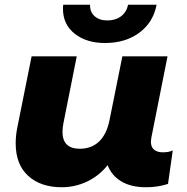

<svg xmlns="http://www.w3.org/2000/svg" viewBox="-20 -779 788 808"><path d="M707 -146 687 -5Q644 9 595 9Q531 9 490 -16Q449 -41 433 -84Q396 -38 345.5 -14.5Q295 9 240 9Q151 9 98.5 -39Q46 -87 46 -176Q46 -209 53 -243L113 -542H303L247 -261Q243 -242 243 -224Q243 -153 316 -153Q365 -153 397 -183.5Q429 -214 441 -274L495 -542H685L617 -200Q615 -188 615 -183Q615 -160 628.5 -149Q642 -138 665 -138Q691 -138 707 -146ZM245 -742Q245 -753 246 -759H359Q358 -729 378 -711Q398 -693 432 -693Q467 -693 490 -711Q513 -729 519 -759H639Q625 -685 566.5 -641.5Q508 -598 422 -598Q344 -598 294.5 -637Q245 -676 245 -742Z"/></svg>

Font: Montserrat Alternates ExtraBold
Style: Italic
Weight: 800
Italic angle: -11.3°
Designer: Julieta Ulanovsky
Foundry: Julieta Ulanovsky
Version: Version 7.200